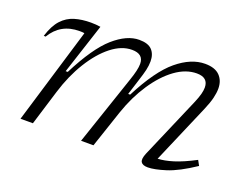

<svg xmlns="http://www.w3.org/2000/svg" viewBox="-88 -693 1118 873"><g transform="rotate(20 471.0 -256.0)"><path d="M905 -76Q828 -24.5 773.2 -7.2Q718.5 10 687.5 10Q662 10 654.2 -3Q646.5 -16 659 -46L787.5 -344.5Q798 -369.5 802.8 -387.5Q807.5 -405.5 807.5 -419.5Q807.5 -468 752 -468Q699.5 -468 648.2 -430.8Q597 -393.5 553.8 -328.5Q510.5 -263.5 482.5 -181.5L421.5 0H361.5L475.5 -337Q494.5 -391.5 494.5 -420Q494.5 -468 438.5 -468Q388.5 -468 339.2 -429.2Q290 -390.5 248.5 -323.2Q207 -256 181 -171L128.5 0H68.5L208.5 -464.5Q204 -466 197.2 -466.2Q190.5 -466.5 184.5 -466.5Q93.5 -466.5 48 -390L39 -390.5Q55.5 -443.5 81.2 -471.5Q107 -499.5 142 -510Q177 -520.5 220.5 -520.5Q245 -520.5 267 -517L187.5 -273.5H197.5Q266.5 -409.5 330.5 -465.8Q394.5 -522 454 -522Q497 -522 516 -501.8Q535 -481.5 535 -447Q535 -427 529.8 -404.2Q524.5 -381.5 514 -349.5L490 -273.5H499.5Q569 -409 637.2 -465.5Q705.5 -522 772.5 -522Q820.5 -522 843.8 -498.2Q867 -474.5 867 -436Q867 -415.5 860.8 -389.8Q854.5 -364 839.5 -329L716.5 -42.5Q748 -43.5 790.2 -56.5Q832.5 -69.5 891.5 -100.5Z"/></g></svg>

Font: Newsreader 6pt Light
Style: Italic
Weight: 300
Italic angle: -17°
Designer: Hugues Gentile
Foundry: Production Type
Version: Version 1.003; ttfautohint (v1.8.3)